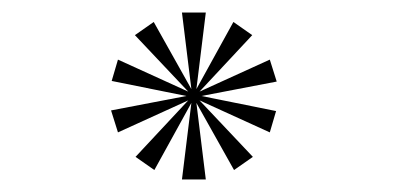

<svg xmlns="http://www.w3.org/2000/svg" viewBox="-20 -713 640 306"><path d="M270 -427 285 -549 226 -442 196 -463 280 -553 168 -502 157 -537 277 -560 158 -584 168 -618 280 -567 195 -657 225 -678 285 -571 270 -693H308L293 -571L352 -678L382 -657L298 -567L410 -618L421 -583L301 -560L420 -536L410 -502L298 -553L383 -463L353 -442L293 -549L308 -427Z"/></svg>

Font: Panamera
Style: Regular
Weight: 400
Designer: Bastien Sozeau
Foundry: NBR — Bastien Sozeau
Version: Version 3.002; ttfautohint (v1.8.4.7-5d5b);gftools[0.9.33]